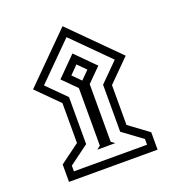

<svg xmlns="http://www.w3.org/2000/svg" viewBox="-129 -737 834 911"><g transform="rotate(-20 288.0 -281.5)"><path d="M54.2 -399.9 288.1 -633.8 522 -399.9 413.1 -291V-89.8L511.7 -17.1V70.8H64.5V-17.1L163.1 -89.8V-291ZM109.4 -399.9 202.1 -307.1V-69.8L103.5 2.9V31.7H472.7V2.9L374 -69.8V-307.1L466.8 -399.9L288.1 -578.6ZM242.7 -26.9 260.7 -40.5V-331.5L192.4 -399.9L288.1 -496.1L383.8 -399.9L315.4 -331.5V-40.5L333.5 -26.9ZM247.6 -399.9 288.1 -359.4 328.6 -399.9 288.1 -440.9Z"/></g></svg>

Font: Vazir Medium
Style: Medium
Weight: 500
Designer: Saber Rastikerdar
Foundry: Saber Rastikerdar
Version: Version 30.0.0